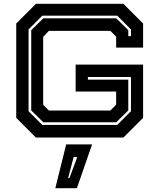

<svg xmlns="http://www.w3.org/2000/svg" viewBox="-20 -720 834 1005"><path d="M168 0 65 -103V-597L168 -700H626L729 -597V-471H588V-528L557.5 -558.5H236L206 -527V-171.5L236 -141.5H557.5L588 -172V-241H376V-382H729V-103L626 0ZM201.5 -66H593.5L665.5 -138V-317H440V-303H651.5V-142L588.5 -80H206.5L143.5 -142V-562L206.5 -624H588.5L651.5 -562V-531H665.5V-566L593.5 -638H201.5L129.5 -566V-138ZM269.5 265 326.5 36H462L382.5 265ZM336.5 212H343.5L384.5 102H365.5Z"/></svg>

Font: Tourney Expanded Regular
Style: Bold
Weight: 700
Width: 7
Designer: Tyler Finck
Foundry: Etcetera Type Co
Version: Version 1.010; ttfautohint (v1.8.3)